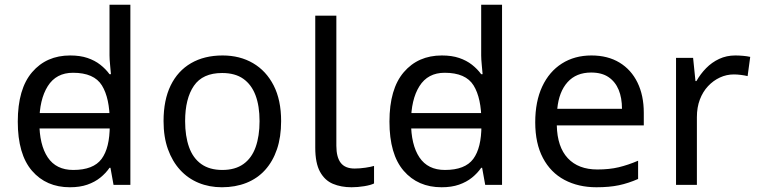

<svg xmlns="http://www.w3.org/2000/svg" viewBox="-20 -780 3200 810"><path d="M104 -238V-303H480V-238ZM275 10Q175 10 115 -59.5Q55 -129 55 -267Q55 -405 115.5 -475.5Q176 -546 276 -546Q318 -546 349 -535.5Q380 -525 403 -507Q426 -489 442 -467H448Q447 -480 444.5 -505.5Q442 -531 442 -546V-760H530V0H459L446 -72H442Q426 -49 403 -30.5Q380 -12 348.5 -1Q317 10 275 10ZM289 -63Q374 -63 408.5 -109.5Q443 -156 443 -250V-266Q443 -366 410 -419.5Q377 -473 288 -473Q217 -473 181.5 -416.5Q146 -360 146 -265Q146 -169 181.5 -116Q217 -63 289 -63Z M1166 -269Q1166 -202 1148.5 -150.5Q1131 -99 1098.5 -63Q1066 -27 1019.5 -8.5Q973 10 916 10Q863 10 818 -8.5Q773 -27 740 -63Q707 -99 688.5 -150.5Q670 -202 670 -269Q670 -358 700 -419.5Q730 -481 786 -513.5Q842 -546 919 -546Q992 -546 1047.5 -513.5Q1103 -481 1134.5 -419.5Q1166 -358 1166 -269ZM761 -269Q761 -206 777.5 -159.5Q794 -113 829 -88Q864 -63 918 -63Q972 -63 1007 -88Q1042 -113 1058.5 -159.5Q1075 -206 1075 -269Q1075 -333 1058 -378Q1041 -423 1006.5 -447.5Q972 -472 917 -472Q835 -472 798 -418Q761 -364 761 -269Z M1463 10Q1419 10 1384.5 -4.5Q1350 -19 1330 -55.5Q1310 -92 1310 -157V-714H1399V-165Q1399 -117 1417.5 -93Q1436 -69 1476 -69Q1498 -69 1521.5 -72.5Q1545 -76 1558 -80V-6Q1544 1 1516.5 5.5Q1489 10 1463 10Z M1672 -238V-303H2048V-238ZM1843 10Q1743 10 1683 -59.5Q1623 -129 1623 -267Q1623 -405 1683.5 -475.5Q1744 -546 1844 -546Q1886 -546 1917 -535.5Q1948 -525 1971 -507Q1994 -489 2010 -467H2016Q2015 -480 2012.5 -505.5Q2010 -531 2010 -546V-760H2098V0H2027L2014 -72H2010Q1994 -49 1971 -30.5Q1948 -12 1916.5 -1Q1885 10 1843 10ZM1857 -63Q1942 -63 1976.5 -109.5Q2011 -156 2011 -250V-266Q2011 -366 1978 -419.5Q1945 -473 1856 -473Q1785 -473 1749.5 -416.5Q1714 -360 1714 -265Q1714 -169 1749.5 -116Q1785 -63 1857 -63Z M2475 -546Q2544 -546 2593.5 -516Q2643 -486 2669.5 -431.5Q2696 -377 2696 -304V-251H2329Q2331 -160 2375.5 -112.5Q2420 -65 2500 -65Q2551 -65 2590.5 -74.5Q2630 -84 2672 -102V-25Q2631 -7 2591 1.5Q2551 10 2496 10Q2420 10 2361.5 -21Q2303 -52 2270.5 -113.5Q2238 -175 2238 -264Q2238 -352 2267.5 -415Q2297 -478 2350.5 -512Q2404 -546 2475 -546ZM2474 -474Q2411 -474 2374.5 -433.5Q2338 -393 2331 -321H2604Q2604 -367 2590 -401Q2576 -435 2547.5 -454.5Q2519 -474 2474 -474Z M3082 -546Q3097 -546 3114.5 -544.5Q3132 -543 3145 -540L3134 -459Q3121 -462 3105.5 -464Q3090 -466 3076 -466Q3045 -466 3017 -453Q2989 -440 2967 -416.5Q2945 -393 2932.5 -360Q2920 -327 2920 -286V0H2832V-536H2904L2914 -438H2918Q2935 -468 2959 -492.5Q2983 -517 3014 -531.5Q3045 -546 3082 -546Z"/></svg>

Font: ltelugu85
Style: Book
Weight: 400
Designer: Jelle Bosma - Monotype Design Team
Foundry: Monotype Imaging Inc.
Version: Version 2.003